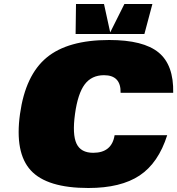

<svg xmlns="http://www.w3.org/2000/svg" viewBox="-20 -920 886 960"><path d="M553 -244H816Q772 -105 678 -42.5Q584 20 422 20Q215 20 134 -68Q53 -156 80 -350Q107 -544 213 -632Q319 -720 526 -720Q697 -720 773 -657.5Q849 -595 846 -456H583Q585 -544 500 -544Q438 -544 403.5 -498Q369 -452 355 -350Q341 -248 362.5 -202Q384 -156 446 -156Q539 -156 553 -244ZM742 -900 702 -750H358L360 -900H500L531 -758L602 -900Z"/></svg>

Font: Fivo Sans Modern ExtBlk
Style: Regular
Weight: 900
Designer: Alexander Slobzheninov
Foundry: Alexander Slobzheninov
Version: 1.0